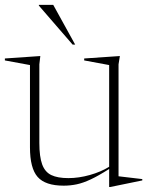

<svg xmlns="http://www.w3.org/2000/svg" viewBox="-29 -752 604 788"><path d="M132.5 -165.5Q132.5 -109 144 -77.5Q155.5 -46 181.5 -33.5Q207.5 -21 251.5 -21Q294.5 -21 339.8 -33.8Q385 -46.5 419 -67.5V-485L316.5 -504V-512L463 -522L457.5 -488V-28.5L555 -17V-11.5L423.5 15.5H419V-58.5Q375 -30.5 343.5 -15.8Q312 -1 285.8 4.5Q259.5 10 232.5 10Q157 10 125.5 -25.8Q94 -61.5 94 -147.5V-485L-9 -504V-512L136.5 -522L132.5 -488ZM279.5 -569H269L130.5 -729V-732H189.5Z"/></svg>

Font: Newsreader Display ExtraLight
Style: Regular
Weight: 275
Designer: Hugues Gentile
Foundry: Production Type
Version: Version 1.001